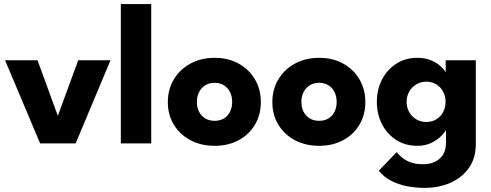

<svg xmlns="http://www.w3.org/2000/svg" viewBox="-20 -708 2424 948"><path d="M5 -410.5H165.2L265.6 -135.9L366.1 -410.5H525.6L353.6 0H178.1Z M726.7 0H576.6V-688H726.7Z M1039.7 12Q972.6 12 920.4 -15.8Q868.1 -43.5 838.4 -92.3Q808.7 -141.1 808.7 -204Q808.7 -266.9 838.4 -316.2Q868.1 -365.6 920.4 -394.1Q972.6 -422.5 1039.7 -422.5Q1106.9 -422.5 1158.3 -394.1Q1209.7 -365.6 1238.8 -316.2Q1267.9 -266.9 1267.9 -204Q1267.9 -141.1 1238.8 -92.3Q1209.7 -43.5 1158.3 -15.8Q1106.9 12 1039.7 12ZM1039.7 -111.4Q1066.4 -111.4 1085.7 -123.2Q1105.1 -134.9 1115.7 -156.1Q1126.3 -177.4 1126.3 -204.7Q1126.3 -232.1 1115.7 -253.4Q1105.1 -274.8 1085.7 -286.9Q1066.4 -299.1 1039.7 -299.1Q1013.1 -299.1 993.5 -286.9Q973.9 -274.8 963 -253.4Q952.1 -232.1 952.1 -204.7Q952.1 -177.4 963 -156.1Q973.9 -134.9 993.5 -123.2Q1013.1 -111.4 1039.7 -111.4Z M1555.7 12Q1488.6 12 1436.4 -15.8Q1384.1 -43.5 1354.4 -92.3Q1324.7 -141.1 1324.7 -204Q1324.7 -266.9 1354.4 -316.2Q1384.1 -365.6 1436.4 -394.1Q1488.6 -422.5 1555.7 -422.5Q1622.9 -422.5 1674.3 -394.1Q1725.7 -365.6 1754.8 -316.2Q1783.9 -266.9 1783.9 -204Q1783.9 -141.1 1754.8 -92.3Q1725.7 -43.5 1674.3 -15.8Q1622.9 12 1555.7 12ZM1555.7 -111.4Q1582.4 -111.4 1601.7 -123.2Q1621.1 -134.9 1631.7 -156.1Q1642.3 -177.4 1642.3 -204.7Q1642.3 -232.1 1631.7 -253.4Q1621.1 -274.8 1601.7 -286.9Q1582.4 -299.1 1555.7 -299.1Q1529.1 -299.1 1509.5 -286.9Q1489.9 -274.8 1479 -253.4Q1468.1 -232.1 1468.1 -204.7Q1468.1 -177.4 1479 -156.1Q1489.9 -134.9 1509.5 -123.2Q1529.1 -111.4 1555.7 -111.4Z M2075.6 219.7Q2032.2 219.7 1989.9 211.5Q1947.5 203.3 1911.3 184.6Q1875.1 166 1850.4 134.9L1938.2 43.4Q1950.2 57.7 1967 71.3Q1983.9 84.9 2008.6 93.9Q2033.3 102.9 2068.8 102.9Q2118.9 102.9 2150.4 75.8Q2182 48.7 2182 -2.4V-7.7H2329.4V2.7Q2329.4 72.6 2295.3 121Q2261.1 169.4 2203.6 194.6Q2146.1 219.7 2075.6 219.7ZM2182 0V-67.1Q2177.6 -56.6 2159.5 -37.6Q2141.4 -18.6 2111.2 -3.3Q2081.1 12 2040.6 12Q1981.1 12 1936 -17.1Q1890.9 -46.2 1865.8 -95.4Q1840.7 -144.6 1840.7 -205Q1840.7 -265.4 1865.8 -314.6Q1890.9 -363.8 1936 -393.1Q1981.1 -422.5 2040.6 -422.5Q2079.7 -422.5 2108.6 -410Q2137.6 -397.6 2155.8 -380.8Q2174.1 -363.9 2180.6 -350.1V-410.5H2329.4V0ZM1987.7 -205Q1987.7 -176.3 2000.9 -153.7Q2014.1 -131.1 2036.1 -118.4Q2058.1 -105.7 2084.7 -105.7Q2112.6 -105.7 2134 -118.6Q2155.4 -131.4 2167.7 -154Q2180 -176.6 2180 -205Q2180 -233.4 2167.7 -256Q2155.4 -278.6 2134 -291.7Q2112.6 -304.8 2084.7 -304.8Q2058.1 -304.8 2036.1 -291.8Q2014.1 -278.9 2000.9 -256.3Q1987.7 -233.7 1987.7 -205Z"/></svg>

Font: League Spartan Extralight
Style: Regular
Weight: 200
Foundry: The League of Moveable Type
Version: Version 2.300; ttfautohint (v1.8.3)